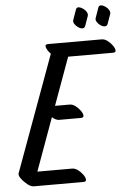

<svg xmlns="http://www.w3.org/2000/svg" viewBox="-70 -861 641 939"><g transform="rotate(-5 250.5 -391.5)"><path d="M316 -278H208Q194 -278 175 -294L81 -35H252Q266 -35 280 -24.5Q294 -14 304 0Q314 14 314.5 24.5Q315 35 301 35H57Q48 35 37.5 29Q27 23 18 14Q5 3 -4.5 -11Q-14 -25 -11 -35L197 -604Q181 -620 175.5 -636Q170 -652 188 -652H451Q465 -652 479 -641.5Q493 -631 503 -617Q513 -603 513.5 -592.5Q514 -582 500 -582H280L195 -348H267Q281 -348 295 -337.5Q309 -327 319 -313Q329 -299 329.5 -288.5Q330 -278 316 -278ZM503 -772 486 -724Q482 -714 472 -714Q462 -714 451 -721.5Q440 -729 433.5 -739.5Q427 -750 431 -760L448 -808Q452 -819 462 -818Q472 -817 483 -809.5Q494 -802 500 -791.5Q506 -781 503 -772ZM393 -772 376 -724Q372 -714 362 -714Q352 -714 341 -721.5Q330 -729 323.5 -739.5Q317 -750 321 -760L338 -808Q342 -819 352 -818Q362 -817 373 -809.5Q384 -802 390 -791.5Q396 -781 393 -772Z"/></g></svg>

Font: Story Script
Style: Regular
Weight: 400
Designer: Lana Roulhac, Ben Buysse
Version: Version 1.000; ttfautohint (v1.8.4.7-5d5b)